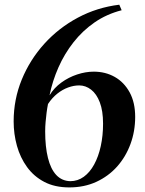

<svg xmlns="http://www.w3.org/2000/svg" viewBox="-20 -784 616 816"><path d="M274.5 12.5Q213 12.5 168.5 -10.8Q124 -34 95 -74Q66 -114 52 -164.2Q38 -214.5 38 -268Q38 -361.5 72.5 -445.8Q107 -530 168.2 -597.8Q229.5 -665.5 311 -709Q392.5 -752.5 487 -764L497 -740.5Q433 -724 382 -688.8Q331 -653.5 292.5 -604.5Q254 -555.5 228.5 -497.8Q203 -440 190.5 -379Q210 -411 240.8 -433.2Q271.5 -455.5 307.8 -467.5Q344 -479.5 378.5 -479.5Q428 -479.5 467.8 -457Q507.5 -434.5 531 -391.5Q554.5 -348.5 554.5 -287Q554.5 -226 534.5 -171.8Q514.5 -117.5 477.8 -76.2Q441 -35 389.5 -11.2Q338 12.5 274.5 12.5ZM278.5 -14Q310.5 -14 336.2 -32.8Q362 -51.5 380.2 -85Q398.5 -118.5 408.2 -162.8Q418 -207 418 -258.5Q418 -313 404.2 -349Q390.5 -385 367.2 -403Q344 -421 316.5 -421Q293.5 -421 269.5 -412.2Q245.5 -403.5 223.5 -386Q201.5 -368.5 184 -342Q180.5 -324.5 178 -305.2Q175.5 -286 173.8 -265.8Q172 -245.5 172 -225.5Q172 -160 183.8 -112.8Q195.5 -65.5 219.2 -40.2Q243 -15 278.5 -14Z"/></svg>

Font: Merriweather 144pt SemiBold
Style: Italic
Weight: 600
Italic angle: -7.8°
Version: Version 2.101